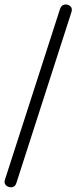

<svg xmlns="http://www.w3.org/2000/svg" viewBox="-33 -765 335 842"><path d="M39 37Q34 54 19.5 56Q5 58 -6 48.5Q-17 39 -11 22L230 -725Q236 -743 250.5 -745Q265 -747 275.5 -737.5Q286 -728 280 -711Z"/></svg>

Font: Nunito Light
Style: Regular
Weight: 300
Designer: Vernon Adams
Foundry: Vernon Adams
Version: Version 3.601; ttfautohint (v1.8.2.53-6de2)